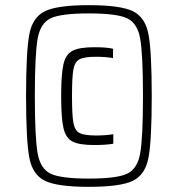

<svg xmlns="http://www.w3.org/2000/svg" viewBox="-20 -716 689 744"><path d="M81 -344Q81 -516 93.5 -582.5Q106 -649 154 -672.5Q202 -696 324 -696Q447 -696 495 -672.5Q543 -649 555.5 -582.5Q568 -516 568 -344Q568 -172 555.5 -105.5Q543 -39 495 -15.5Q447 8 324 8Q202 8 154 -15.5Q106 -39 93.5 -105.5Q81 -172 81 -344ZM534 -344Q534 -508 523 -567.5Q512 -627 472 -645.5Q432 -664 324 -664Q217 -664 177 -645.5Q137 -627 126 -567Q115 -507 115 -344Q115 -181 126 -121Q137 -61 177 -42.5Q217 -24 324 -24Q432 -24 472 -42.5Q512 -61 523 -120.5Q534 -180 534 -344ZM217 -344Q217 -429 226 -467.5Q235 -506 261.5 -519.5Q288 -533 345 -533Q396 -533 418 -527V-491Q388 -496 352 -496Q307 -496 288.5 -486.5Q270 -477 264.5 -447.5Q259 -418 259 -344Q259 -270 264.5 -240Q270 -210 288.5 -200.5Q307 -191 352 -191Q391 -191 419 -196V-159Q389 -154 345 -154Q287 -154 261 -167.5Q235 -181 226 -219.5Q217 -258 217 -344Z"/></svg>

Font: Saira SemiCondensed Light
Style: Regular
Weight: 300
Width: 4
Designer: Hector Gatti with collaboration of the Omnibus-Type team
Foundry: Omnibus-Type
Version: Version 0.072; ttfautohint (v1.8)